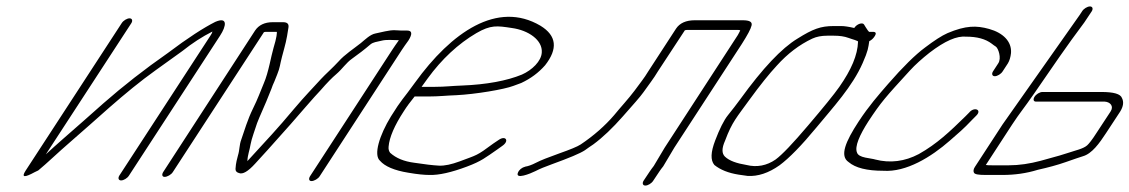

<svg xmlns="http://www.w3.org/2000/svg" viewBox="-20 -546 3512 597"><path d="M358.4 -474 59.4 -15C46 6 55.6 7 88.4 -11C92.4 -13 96.4 -15 98.9 -16C112.3 -27 126.7 -40 143.1 -55C179.8 -89 219.1 -122 258.3 -157L320.4 -212C369.6 -255 416.8 -294 464.5 -328C512.3 -362 538.6 -381 546.6 -387C577.9 -412 608.8 -432 640.6 -448C640.2 -445 637.7 -440 634.2 -435L351 0C346.1 8 348.6 15 356.6 15C364.6 15 376.1 8 381 0L664.2 -435C684 -465 688.8 -495 649.4 -478C613.6 -460 563.8 -428 501.6 -381C430 -331 363.4 -279 301.8 -225L239.7 -170C195.5 -131 155.8 -97 122.5 -66L388.4 -474C393.4 -482 390.8 -489 382.8 -489C374.8 -489 363.4 -482 358.4 -474Z M492 4C500 4 512.5 -3 517.4 -11L800.7 -446C804.2 -447 806.2 -447 808.2 -447H840.2C841.2 -447 841.2 -443 839.8 -434C838.3 -425 835.4 -413 830.5 -397C822.7 -371 815.1 -321 800.3 -287C787.6 -257 782.7 -241 766.4 -208C749.7 -174 740 -140 730.2 -112C723.8 -95 725.4 -80 720 -63C717.6 -54 713.2 -39 712.3 -21C711.9 -14 715.9 -10 722.9 -8C734.5 -3 751.4 -13 773.2 -37C773.7 -38 786.6 -52 812.4 -80C834.2 -104 861.5 -135 883.8 -160C899.7 -178 960.6 -249 976.5 -265C997.3 -289 1013.2 -305 1025.1 -315C1046 -333 1055.4 -350 1075.3 -364C1093.7 -377 1114.6 -393 1131.9 -408C1140.4 -415 1151.9 -416 1164.4 -419C1182.8 -424 1200.3 -421 1220.3 -421C1212.9 -410 1205 -400 1199.6 -391L944 2C939.1 10 940.6 17 948.6 17C956.6 17 969.1 10 974 2L1229.6 -391C1235 -400 1242.4 -409 1249.9 -420C1263.2 -441 1261.1 -451 1246.1 -451H1228.1C1222.1 -451 1215.6 -452 1207.6 -452C1191.1 -453 1163.2 -445 1147.7 -442C1131.2 -439 1115.3 -423 1101.9 -412C1080.5 -395 1051.2 -376 1032.8 -355C1015.5 -336 990.6 -314 977.8 -300C947 -266 932.1 -252 893.9 -207C840.4 -143 814.1 -116 749.2 -45C750 -65 755.9 -77 759.3 -98C761.7 -113 773.9 -146 779.3 -163C784.2 -177 809.8 -233 815.1 -248L824 -270C826.4 -277 829.4 -285 833.3 -293L842.1 -315C851 -337 849.9 -343 856.7 -369C868.4 -413 870.4 -417 877 -461C878.5 -472 872.9 -477 859.9 -477H827.9C802.9 -477 784.5 -468 773.1 -451L487.4 -11C482.5 -3 484 4 492 4Z M1290.9 -276C1293.9 -280 1299.8 -288 1309.7 -302C1353.3 -362 1404.9 -410 1461.2 -443C1506 -469 1525.5 -466 1571.1 -459C1623.6 -452 1667.3 -421 1664.6 -383C1663.3 -356 1634.5 -328 1602.6 -314C1556.3 -295 1493.4 -283 1415.9 -280C1385.4 -279 1363.9 -276 1332.9 -276ZM1269.2 -246H1313.2C1345.2 -246 1367.6 -249 1399.1 -250C1458.6 -253 1548 -268 1576.4 -279L1600.8 -288C1630.7 -302 1654.6 -320 1674.9 -343C1715 -394 1711.2 -435 1660.5 -466C1526.4 -545 1383.7 -446 1270.3 -289C1232.2 -236 1229.7 -239 1195.6 -184C1160.1 -126 1140.5 -64 1161.7 -46C1176.3 -29 1205.9 -16 1249.4 -9C1278 -4 1300 -2 1315 -2C1344.5 -1 1383.9 -10 1431.8 -28C1477.2 -45 1489.6 -56 1525.9 -81L1541.3 -92C1565.2 -108 1552.1 -126 1530.7 -111L1514.3 -100C1460.6 -60 1464 -65 1408.7 -44C1384.2 -35 1362.8 -30 1344.3 -31C1325.8 -32 1300.2 -35 1267.7 -40C1236.7 -44 1211.6 -54 1193 -71C1189.4 -76 1187.4 -82 1188.3 -90C1190.6 -119 1206.8 -156 1235.5 -200C1244.9 -215 1256.3 -230 1269.2 -246Z M2011.1 16 2030.4 -13C2033.9 -18 2037.3 -23 2042.3 -29L2076.8 -87L2286.4 -409C2304.2 -437 2314.6 -456 2317 -467C2319.4 -478 2310.9 -483 2288.9 -483H2139.9C2112.9 -483 2093.4 -474 2082.1 -457L1995.6 -324C1983.2 -303 1968.9 -286 1953 -264C1935.2 -240 1907.4 -210 1889.6 -188C1861.3 -155 1826.1 -124 1785.8 -97C1775.3 -90 1752.9 -81 1719 -69C1685.1 -57 1660.1 -47 1646.7 -40C1633.3 -33 1621.3 -29 1613.8 -28C1602.3 -25 1593.9 -18 1590.4 -9C1581.6 13 1629 -6 1644.9 -14C1658.3 -21 1675.8 -28 1695.2 -35C1750.1 -55 1784 -69 1798.9 -79C1807.9 -85 1816.3 -92 1824.8 -97C1854.6 -119 1884.9 -148 1916.6 -184C1948.4 -220 1970.7 -245 1980.6 -259C1997.4 -283 2012.7 -302 2025.6 -324L2109.6 -452C2113.1 -453 2117.1 -453 2120.1 -453H2269.1C2274.1 -453 2278.1 -453 2281.6 -452C2281.1 -449 2277.7 -444 2274.2 -437L2046.8 -87L2012.8 -30C2007.3 -23 2003.9 -18 2000.4 -13L1981.1 16C1976.2 24 1978.7 31 1986.7 31C1994.7 31 2006.2 24 2011.1 16Z M2647.9 -416C2646.7 -375 2627 -329 2589.9 -276C2573.1 -252 2540.4 -212 2492.8 -156C2445.3 -100 2412 -65 2391.6 -50C2364.3 -31 2333.3 -25 2301.3 -33C2270.7 -38 2247.7 -46 2234.1 -59C2224 -69 2223.9 -85 2234.7 -109C2256.7 -168 2271.6 -182 2309.7 -235C2343.9 -282 2372.1 -317 2395.4 -342C2428.7 -379 2465.4 -407 2505.8 -426C2518.8 -432 2534.2 -435 2552.2 -435H2573.2C2590.2 -435 2605.3 -433 2618.8 -428C2628.8 -424 2650.4 -419 2647.9 -416ZM2572 -465C2532 -465 2507.6 -456 2459.8 -426C2410 -396 2351 -333 2282.2 -238C2269.8 -221 2256.5 -204 2243.6 -188C2230.7 -172 2217.4 -145 2203.7 -109C2190 -73 2188.6 -48 2201.3 -33C2219.9 -18 2244.9 -8 2276.5 -3L2304.5 1C2336.5 3 2369.9 -8 2403.8 -32C2433.6 -54 2471.8 -93 2518.9 -150C2570.9 -213 2630.4 -277 2662.4 -350C2679.6 -389 2679.5 -397 2682.9 -418C2689.3 -421 2694.8 -426 2698.8 -432C2705.7 -442 2704.2 -447 2694.2 -447H2682.2C2680.6 -448 2677.1 -453 2672 -461L2666.5 -470C2661.9 -477 2644.5 -472 2636.1 -459C2619 -463 2605 -465 2596 -465Z M3097.6 -324 3113.9 -349C3118.8 -357 3122.2 -368 3123.6 -381C3126.4 -417 3098.7 -444 3055.6 -456C3016 -467 2983 -467 2926.2 -443C2908.2 -435 2884.9 -420 2856 -398C2826.2 -376 2787.5 -338 2741.4 -285C2711.1 -250 2681.9 -217 2649.7 -168C2609.2 -106 2590 -61 2618.7 -42C2639.8 -24 2675.4 -15 2726.4 -15C2797.9 -10 2875.6 -58 2933.7 -109C2962 -134 2972.9 -142 3004.2 -175L3016.1 -187C3034 -205 3008.9 -215 2993.5 -196L2981.6 -184C2933.5 -137 2893.8 -99 2837 -67C2793.7 -44 2747.7 -38 2701.6 -50C2695.6 -52 2685.1 -53 2670.6 -56C2656.1 -59 2647.5 -64 2645 -71C2636.3 -90 2653.5 -127 2679.7 -168C2719.8 -229 2732.7 -243 2808.6 -326C2825.9 -345 2847.3 -364 2870.1 -382C2918.4 -419 2955.2 -435 2984.8 -432C3017.8 -432 3044.3 -425 3063.9 -410C3067.4 -407 3072 -404 3076.5 -401C3084 -396 3094.8 -365 3083.9 -349L3067.6 -324C3062.6 -316 3065.2 -309 3073.2 -309C3081.2 -309 3092.6 -316 3097.6 -324Z M3196.7 -245C3191.7 -237 3193.3 -230 3201.3 -230H3384.3H3415.3C3431.8 -229 3444.4 -216 3433 -199L3389 -132C3375.7 -111 3365.8 -99 3360.3 -94C3347.9 -83 3322.4 -78 3305.5 -72C3294.5 -68 3264.1 -59 3215.7 -46C3182.2 -37 3148.8 -32 3116.8 -32H3064.8C3056.8 -32 3049.8 -32 3045.3 -33L3127.3 -159C3151.5 -196 3161.5 -206 3196.1 -256C3252 -337 3296.5 -403 3351.4 -476L3374.7 -511C3379.6 -519 3377.1 -526 3369.1 -526C3361.1 -526 3349.6 -519 3344.7 -511L3336.8 -499L3097.3 -159L3011.3 -27C3006.8 -20 3005.9 -14 3008.4 -9C3011 -4 3022 -2 3045 -2H3097C3135 -2 3171.4 -7 3206.9 -18C3238.3 -25 3268.3 -33 3293.7 -42C3319.1 -51 3337.1 -57 3346.6 -60C3375.5 -68 3398.7 -101 3419 -132L3463 -199C3472.9 -215 3474.8 -229 3468.7 -241C3464.1 -254 3443.1 -260 3404.1 -260H3221.1C3213.1 -260 3201.6 -253 3196.7 -245Z"/></svg>

Font: MewTooHand
Style: UltimateIta
Weight: 400
Designer: Mew Too, Robert Jablonski
Version: Version 0.77